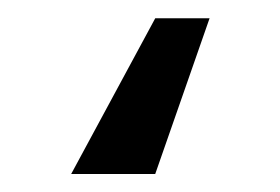

<svg xmlns="http://www.w3.org/2000/svg" viewBox="-20 12 309 212"><path d="M211.4 32.2 151.4 204.1H58.6L151.4 32.2Z"/></svg>

Font: Inter-Regular
Style: Regular
Weight: 400
Designer: Rasmus Andersson
Foundry: rsms
Version: Version 4.000;git-a52131595